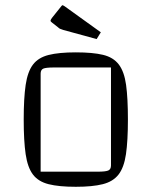

<svg xmlns="http://www.w3.org/2000/svg" viewBox="-20 -709 581 737"><path d="M271 8Q206 8 166.5 -2Q127 -12 106.5 -39Q86 -66 78.5 -117Q71 -168 71 -250Q71 -332 78.5 -383Q86 -434 106.5 -461Q127 -488 166.5 -498Q206 -508 271 -508Q336 -508 375.5 -498.5Q415 -489 436 -461.5Q457 -434 464 -383Q471 -332 471 -250Q471 -168 463.5 -117Q456 -66 435 -39Q414 -12 374.5 -2Q335 8 271 8ZM136 -50H355Q385 -50 395.5 -54.5Q406 -59 406 -74V-450H187Q156 -450 146 -445.5Q136 -441 136 -426ZM351 -559 223 -594Q214 -597 210.5 -598.5Q207 -600 203 -604L180 -622Q174 -626 174 -630Q174 -633 180 -641L216 -686Q218 -689 221 -689Q222 -689 228 -685L367 -585Z"/></svg>

Font: Changa ExtraLight ExtraLight
Style: Regular
Weight: 250
Version: Version 3.002; ttfautohint (v1.8.2)